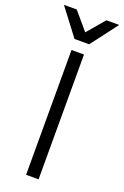

<svg xmlns="http://www.w3.org/2000/svg" viewBox="-191 -961 654 1012"><g transform="rotate(20 136.0 -455.0)"><path d="M100 -700H170V0H100ZM-19 -910H53L136 -812L219 -910H291L177 -760H95Z"/></g></svg>

Font: PT Root UI Web
Style: Regular
Weight: 400
Designer: Vitaly Kuzmin
Foundry: ParaType Ltd.
Version: Version 1.000W